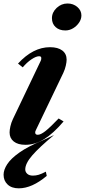

<svg xmlns="http://www.w3.org/2000/svg" viewBox="-43 -798 474 1072"><path d="M322 -628Q288 -628 267.5 -646.8Q247 -665.5 247 -696.5Q247 -729 273.2 -753.8Q299.5 -778.5 334 -778.5Q366 -778.5 388.8 -759Q411.5 -739.5 411.5 -712Q411.5 -691 398.5 -671.8Q385.5 -652.5 365.2 -640.2Q345 -628 322 -628ZM99 10.5Q57 10.5 33.8 -8Q10.5 -26.5 10.5 -58.5Q10.5 -72 15 -92.5Q19.5 -113 29 -133L183 -455.5Q186.5 -462.5 187 -466.8Q187.5 -471 187.5 -474Q187.5 -484 175.5 -484Q158.5 -484 132.8 -466.8Q107 -449.5 84 -422L57.5 -443Q141.5 -534.5 236 -534.5Q280.5 -534.5 304.8 -516Q329 -497.5 329 -465Q329 -452 324.5 -431.8Q320 -411.5 310.5 -391L158 -73Q154.5 -66.5 154 -63.5Q153.5 -60.5 153.5 -58Q153.5 -45.5 168 -45.5Q184 -45.5 209.8 -65.5Q235.5 -85.5 284.5 -136.5L312 -120Q254.5 -52.5 203.5 -21Q152.5 10.5 99 10.5ZM62 253.5Q22 253.5 -0.5 232.2Q-23 211 -23 177.5Q-23 150 -2.5 118.5Q18 87 66.2 53Q114.5 19 197 -15L258.5 -44Q175 25.5 136.5 70.2Q98 115 98 148Q98 162 109 172.2Q120 182.5 141 182.5Q157 182.5 173 177.8Q189 173 213 160.5L218 184Q135.5 253.5 62 253.5Z"/></svg>

Font: Libre Caslon Text Bold
Style: Italic
Weight: 700
Italic angle: -22.583°
Designer: Pablo Impallari, Rodrigo Fuenzalida, Katja Schimmel
Foundry: Pablo Impallari, Rodrigo Fuenzalida
Version: Version 2.000